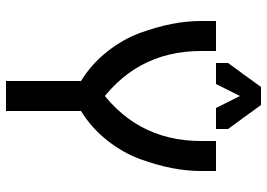

<svg xmlns="http://www.w3.org/2000/svg" viewBox="-145 -745 890 640"><g transform="rotate(90 300.0 -425.0)"><path d="M250 0H350V-320H250ZM250 -250 340 -300Q150 -427 150 -650V-700H50V-650Q50 -604 59.5 -554Q69 -504 89.5 -447.5Q110 -391 151.5 -338Q193 -285 250 -250ZM350 -250Q407 -285 448.5 -338Q490 -391 510.5 -447.5Q531 -504 540.5 -554Q550 -604 550 -650V-700H450V-650Q450 -427 260 -300L250 -250ZM190 -700H260L310 -800V-850H270L190 -740ZM410 -700V-740L330 -850H290V-800L340 -700Z"/></g></svg>

Font: Millimetre
Style: Regular
Weight: 500
Designer: Jérémy Landes
Version: Version 1.0